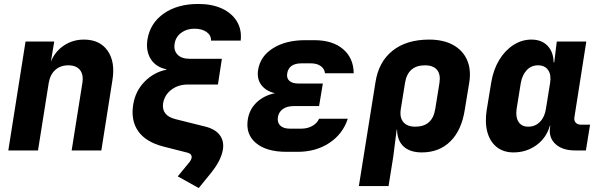

<svg xmlns="http://www.w3.org/2000/svg" viewBox="-20 -760 3040 970"><path d="M22 0 109 -550H254L237 -448Q257 -499 302 -529.5Q347 -560 404 -560Q484 -560 523.5 -504Q563 -448 548 -355L492 0H342L396 -340Q403 -383 384 -406.5Q365 -430 325 -430Q285 -430 259 -406.5Q233 -383 226 -340L172 0Z M962 -615Q923 -615 895 -594Q867 -573 862 -538Q857 -505 877 -484Q897 -463 938 -463H1101L1081 -333H929Q880 -333 845.5 -306.5Q811 -280 804 -238Q795 -176 867 -158L1019 -120Q1069 -107 1091 -76.5Q1113 -46 1106 -4Q1097 51 1045 115L984 190L878 131L938 58Q946 48 948 38Q951 17 926 11L804 -20Q716 -43 678 -97.5Q640 -152 653 -232Q664 -300 710.5 -347.5Q757 -395 821 -408V-410Q767 -421 741.5 -462Q716 -503 725 -561Q739 -644 808 -692Q877 -740 982 -740Q1052 -740 1102 -716.5Q1152 -693 1177 -651.5Q1202 -610 1196 -555H1046Q1047 -582 1023.5 -598.5Q1000 -615 962 -615Z M1484 7H1427Q1326 7 1273 -37.5Q1220 -82 1232 -157Q1240 -208 1277 -243Q1314 -278 1369 -289Q1323 -300 1300 -331Q1277 -362 1284 -407Q1295 -476 1359.5 -516.5Q1424 -557 1522 -557H1568Q1660 -557 1713 -512Q1766 -467 1767 -390H1622Q1619 -413 1600 -426.5Q1581 -440 1550 -440H1504Q1439 -440 1431 -389Q1427 -365 1442 -351.5Q1457 -338 1488 -338H1611L1592 -224H1463Q1430 -224 1409 -209Q1388 -194 1384 -168Q1380 -141 1396 -125.5Q1412 -110 1445 -110H1502Q1533 -110 1557.5 -123.5Q1582 -137 1592 -160H1737Q1712 -83 1644 -38Q1576 7 1484 7Z M1793 180 1877 -345Q1893 -448 1963.5 -504Q2034 -560 2148 -560Q2219 -560 2268 -533.5Q2317 -507 2339 -458.5Q2361 -410 2351 -345L2328 -205Q2312 -102 2255.5 -46Q2199 10 2111 10Q2052 10 2019.5 -19.5Q1987 -49 1986 -105H1984L1967 30L1943 180ZM2078 -120Q2165 -120 2179 -210L2200 -340Q2207 -384 2188 -407Q2169 -430 2127 -430Q2040 -430 2026 -340L2005 -210Q1998 -167 2017.5 -143.5Q2037 -120 2078 -120Z M2574 10Q2523 10 2489 -17.5Q2455 -45 2442 -93.5Q2429 -142 2439 -205L2462 -345Q2473 -409 2502 -457Q2531 -505 2573.5 -532.5Q2616 -560 2665 -560Q2716 -560 2746 -529Q2776 -498 2777 -445H2780L2793 -550H2942L2882 -168Q2879 -151 2888.5 -140.5Q2898 -130 2915 -130H2961L2940 0H2885Q2821 0 2786 -32.5Q2751 -65 2759 -117L2760 -125H2758Q2741 -64 2690.5 -27Q2640 10 2574 10ZM2649 -120Q2684 -120 2708 -144.5Q2732 -169 2738 -210L2759 -340Q2766 -381 2749.5 -405.5Q2733 -430 2698 -430Q2664 -430 2641 -405.5Q2618 -381 2611 -340L2590 -210Q2584 -169 2599.5 -144.5Q2615 -120 2649 -120Z"/></svg>

Font: JetBrains Mono ExtraBold
Style: Italic
Weight: 800
Italic angle: -9°
Monospace: yes
Designer: Philipp Nurullin, Konstantin Bulenkov
Foundry: JetBrains
Version: Version 2.305; ttfautohint (v1.8.4.7-5d5b)